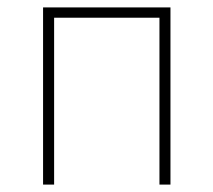

<svg xmlns="http://www.w3.org/2000/svg" viewBox="-20 -498 576 518"><path d="M96.2 0V-478H439.9V0H410.2V-450.2H126V0Z"/></svg>

Font: Source Sans 3 ExtraLight
Style: Regular
Weight: 200
Designer: Paul D. Hunt
Foundry: Adobe
Version: Version 3.052;hotconv 1.1.0;makeotfexe 2.6.0